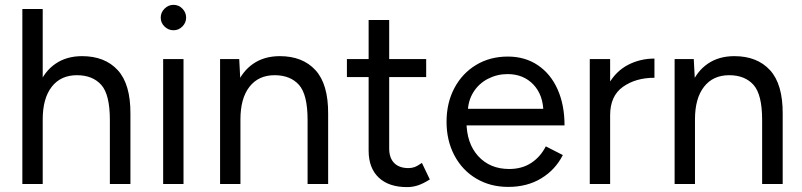

<svg xmlns="http://www.w3.org/2000/svg" viewBox="-20 -759 3307 792"><path d="M72.2 -722H156.2V0H72.2ZM433.2 -264.2H518V0H433.2ZM298 -448.8Q230.8 -449 193.5 -401.1Q156.2 -353.2 156.2 -266.8H116Q116 -348.8 139.9 -407.1Q163.8 -465.4 209.4 -496.4Q255 -527.4 318.4 -527.4Q412.8 -527.4 465.8 -469.5Q518.8 -411.6 518 -289.2V-264.2H433.2Q433.2 -368.8 397.9 -408.6Q362.6 -448.4 298 -448.8Z M653 -515.4H737V0H653ZM643 -686.2Q643 -707.6 658.7 -723.3Q674.4 -739 695.8 -739Q717.2 -739 732.5 -723.3Q747.8 -707.6 747.8 -686.2Q747.8 -665.6 732.5 -649.9Q717.2 -634.2 695.8 -634.2Q674.4 -634.2 658.7 -649.5Q643 -664.8 643 -686.2Z M887.8 -515.4H966.8L971.8 -420.2V0H887.8ZM1248.8 -264.2H1333.6V0H1248.8ZM1113.6 -448.8Q1046.4 -449 1009.1 -401.1Q971.8 -353.2 971.8 -266.8H931.6Q931.6 -348.8 955.5 -407.1Q979.4 -465.4 1025 -496.4Q1070.6 -527.4 1134 -527.4Q1228.4 -527.4 1281.4 -469.5Q1334.4 -411.6 1333.6 -289.2V-264.2H1248.8Q1248.8 -368.8 1213.5 -408.6Q1178.2 -448.4 1113.6 -448.8Z M1500.6 -137.6V-676.4H1585.4V-146.8Q1585.4 -107.4 1606.1 -86.5Q1626.8 -65.6 1665.2 -65.6Q1678 -65.6 1689.7 -69.7Q1701.4 -73.8 1720.4 -87L1753 -18.8Q1726.2 -1.8 1704.4 5.5Q1682.6 12.8 1659.2 12.8Q1583.6 12.8 1542.1 -26.6Q1500.6 -66 1500.6 -137.6ZM1411 -515.4H1738V-441H1411Z M1822 -256.5Q1822 -334.7 1854.3 -395.6Q1886.6 -456.6 1943.9 -491.1Q2001.2 -525.7 2074.8 -525.7Q2145.4 -525.7 2198.4 -490.2Q2251.3 -454.7 2280 -390.6Q2308.7 -326.5 2308.7 -241.7H1883.4L1904.1 -259.5Q1904.1 -167.9 1952.7 -114.9Q2001.3 -61.9 2080.3 -61.9Q2133.1 -61.9 2171.1 -86.8Q2209.2 -111.6 2231.4 -155.3L2301.7 -119.4Q2270.9 -58.7 2212.8 -23.4Q2154.8 12 2076.4 12Q2002.7 12 1944.9 -22.2Q1887 -56.4 1854.5 -117.7Q1822 -179.1 1822 -256.5ZM1887.6 -310.1H2243.4L2221.6 -293.1Q2221.6 -366.6 2180.4 -410Q2139.2 -453.4 2073.7 -453.4Q2030.6 -453.4 1992.7 -433.9Q1954.8 -414.4 1932.2 -377.9Q1909.7 -341.5 1909.7 -293.8Z M2679.6 -517.4V-438.2Q2602.2 -438.2 2549.5 -400.7Q2496.8 -363.2 2496.8 -283.6L2459.8 -278.6Q2459.8 -358.8 2490.5 -412.4Q2521.2 -466 2571.2 -491.7Q2621.2 -517.4 2679.6 -517.4ZM2412.8 -515.4H2496.8V0H2412.8Z M2762.8 -515.4H2841.8L2846.8 -420.2V0H2762.8ZM3123.8 -264.2H3208.6V0H3123.8ZM2988.6 -448.8Q2921.4 -449 2884.1 -401.1Q2846.8 -353.2 2846.8 -266.8H2806.6Q2806.6 -348.8 2830.5 -407.1Q2854.4 -465.4 2900 -496.4Q2945.6 -527.4 3009 -527.4Q3103.4 -527.4 3156.4 -469.5Q3209.4 -411.6 3208.6 -289.2V-264.2H3123.8Q3123.8 -368.8 3088.5 -408.6Q3053.2 -448.4 2988.6 -448.8Z"/></svg>

Font: 寒蝉端黑体 Light
Style: Regular
Weight: 300
Designer: ChillDuanSans {Warren2060}; 
Source Han Sans {Ryoko NISHIZUKA 西塚涼子 (kana, bopomofo & ideographs); Paul D. Hunt (Latin, G
Foundry: ChillType&Adobe
Version: Version 1.300;Glyphs 3.3 (3306)